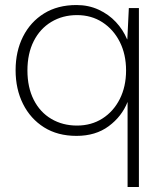

<svg xmlns="http://www.w3.org/2000/svg" viewBox="-20 -528 636 763"><path d="M487 215V-123Q464 -65 412 -26.5Q360 12 284 12Q209 12 155 -22Q101 -56 71.5 -115Q42 -174 42 -249Q42 -324 71.5 -382.5Q101 -441 155 -474.5Q209 -508 284 -508Q332 -508 372 -489.5Q412 -471 440.5 -440.5Q469 -410 485 -372H486L492 -496H532V215ZM286 -29Q343 -29 387 -57Q431 -85 456 -134.5Q481 -184 481 -248Q481 -312 456 -361.5Q431 -411 387 -439.5Q343 -468 286 -468Q229 -468 184 -441Q139 -414 114 -364.5Q89 -315 89 -248Q89 -181 114 -131.5Q139 -82 184 -55.5Q229 -29 286 -29Z"/></svg>

Font: DM Sans 28pt ExtraLight
Style: Regular
Weight: 250
Version: Version 4.004;gftools[0.9.30]